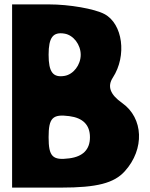

<svg xmlns="http://www.w3.org/2000/svg" viewBox="-20 -903 683 873"><path d="M35 -50H258C420 -50 499 -70 548 -125C638 -225 633 -366 535 -435C481 -473 467 -510 493 -550C558 -650 538 -795 455 -839C410 -863 295 -883 203 -883H35ZM347 -654C347 -608 314 -565 274 -558C221 -549 201 -575 201 -654C201 -733 221 -759 274 -750C314 -743 347 -700 347 -654ZM389 -279C389 -223 357 -191 295 -183C219 -173 201 -191 201 -279C201 -367 219 -385 295 -375C357 -367 389 -335 389 -279Z"/></svg>

Font: Hussar Skorodowane
Style: Bold
Weight: 700
Foundry: Cannot Into Space Fonts
Version: Version 0.892